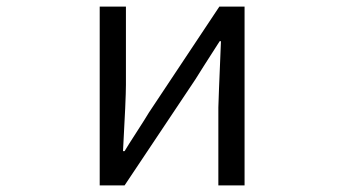

<svg xmlns="http://www.w3.org/2000/svg" viewBox="-20 -560 1040 580"><path d="M281.2 0V-540H360.4V-303.7Q360.4 -261.7 351.6 -103.5H356.4Q366.2 -120.1 393.1 -161.6Q419.9 -203.1 429.7 -219.7L642.6 -540H718.8V0H639.6V-235.4Q639.6 -248 647.5 -435.5H643.6Q584 -342.8 570.3 -320.3L356.4 0Z"/></svg>

Font: Gen Shin Gothic Monospace Normal
Style: Regular
Weight: 350
Designer: [Source Han Sans]
Ryoko NISHIZUKA  (kana & ideographs); Paul D. Hunt (Latin, Greek & Cyrillic); Wenlong ZHANG  (bopomofo
Version: Version 1.002.20150607